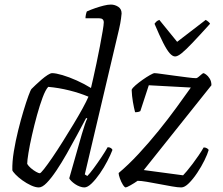

<svg xmlns="http://www.w3.org/2000/svg" viewBox="-20 -820 974 840"><path d="M150 0Q135 0 115.5 -9Q96 -18 78 -31Q60 -44 48 -56.5Q36 -69 34 -75Q33 -112 40.5 -157.5Q48 -203 59.5 -249.5Q71 -296 83 -335.5Q95 -375 104.5 -401Q114 -427 118 -431Q124 -437 136 -448.5Q148 -460 162 -472Q176 -484 188.5 -492Q201 -500 208 -500Q224 -500 253 -491.5Q282 -483 315.5 -468Q349 -453 378 -435Q381 -447 387.5 -476Q394 -505 402 -542.5Q410 -580 417 -617Q424 -654 429 -683Q434 -712 434 -722Q434 -731 429 -735.5Q424 -740 414 -740H354Q354 -748 356 -757Q358 -766 360 -770Q378 -778 397 -784.5Q416 -791 434 -795.5Q452 -800 465 -800Q482 -800 497 -790.5Q512 -781 512 -761Q512 -758 509.5 -738.5Q507 -719 501 -693L351 -57L362 -50Q373 -61 390 -84Q407 -107 424 -132.5Q441 -158 451 -176Q460 -176 465.5 -172Q471 -168 472 -164Q464 -143 449.5 -115Q435 -87 417 -61Q399 -35 381 -17.5Q363 0 349 0Q340 0 329 -4Q318 -8 308.5 -14.5Q299 -21 292 -28Q285 -35 283 -40L338 -233Q345 -256 351.5 -276Q358 -296 362 -301L357 -304Q339 -270 317 -229Q295 -188 272 -147.5Q249 -107 226.5 -73.5Q204 -40 184.5 -20Q165 0 150 0ZM154 -62Q158 -62 173 -81Q188 -100 209.5 -131.5Q231 -163 254.5 -200.5Q278 -238 301 -276Q324 -314 341.5 -346Q359 -378 367 -397Q329 -413 283 -424.5Q237 -436 191 -440Q179 -427 166.5 -393.5Q154 -360 142 -316.5Q130 -273 120 -229Q110 -185 104.5 -151Q99 -117 99 -103Q104 -94 115 -84.5Q126 -75 137.5 -68.5Q149 -62 154 -62ZM530 0Q525 0 517.5 -12Q510 -24 504.5 -39.5Q499 -55 499 -63Q542 -99 586.5 -147Q631 -195 673.5 -247.5Q716 -300 752 -349.5Q788 -399 815 -437L631 -447L594 -334Q591 -332 585.5 -330.5Q580 -329 571 -329Q566 -348 561.5 -374Q557 -400 556 -427Q559 -435 573 -447Q587 -459 604 -471Q621 -483 636 -491.5Q651 -500 656 -500Q663 -500 687 -496.5Q711 -493 742 -489Q773 -485 799.5 -481.5Q826 -478 838 -478Q842 -478 848.5 -483.5Q855 -489 861.5 -494.5Q868 -500 870 -500Q873 -500 881.5 -494Q890 -488 897.5 -476Q905 -464 905 -447L609 -76L781 -53Q786 -58 797.5 -71.5Q809 -85 822.5 -103Q836 -121 849 -140Q862 -159 871 -175Q879 -175 885 -171.5Q891 -168 893 -164Q888 -146 874.5 -118.5Q861 -91 843 -64Q825 -37 806.5 -18.5Q788 0 773 0Q758 0 732.5 -4.5Q707 -9 678 -14.5Q649 -20 623 -24.5Q597 -29 582 -29Q568 -19 551 -9.5Q534 0 530 0ZM746 -573Q735 -573 722.5 -587Q710 -601 694 -632.5Q678 -664 656 -716Q659 -720 663 -724.5Q667 -729 677 -733L755 -637L880 -733Q887 -729 892.5 -724Q898 -719 899 -716Q852 -664 822 -632.5Q792 -601 774.5 -587Q757 -573 746 -573Z"/></svg>

Font: Texturina 12pt Thin
Style: Italic
Weight: 250
Italic angle: -11°
Designer: Guillermo Torres Carreño
Foundry: Omnibus-Type
Version: Version 1.002